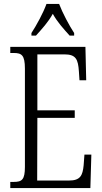

<svg xmlns="http://www.w3.org/2000/svg" viewBox="-20 -951 516 971"><path d="M139 -784V-771H162C194 -807 223 -838 247 -881C271 -838 300 -807 332 -771H355V-784C330 -822 296 -886 279 -931H215C199 -886 164 -822 139 -784ZM32 0H437L442 -169H407L403 -115C398 -63 386 -38 329 -38H168L169 -355H358V-393H169V-676H306C364 -676 375 -651 379 -590L382 -545H416L412 -714H32V-683H49C89 -683 106 -673 106 -604V-107C106 -42 91 -31 49 -31H32Z"/></svg>

Font: Noto Serif Bengali ExtraCondensed Light
Style: Regular
Weight: 300
Width: 2
Designer: Juan Bruce, Universal Thirst, Indian Type Foundry and the Monotype Design Team.
Foundry: Monotype Imaging Inc.
Version: Version 2.003